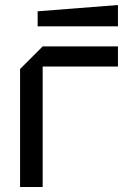

<svg xmlns="http://www.w3.org/2000/svg" viewBox="-20 -745 510 765"><path d="M60 0V-470L150 -560H450V-480H150V0ZM130 -640V-700L450 -725V-640Z"/></svg>

Font: Tektur
Style: Regular
Weight: 400
Designer: Adam Jagosz
Foundry: Adam Jagosz
Version: Version 1.005;gftools[0.9.30]